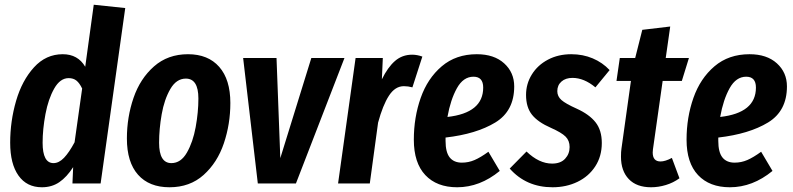

<svg xmlns="http://www.w3.org/2000/svg" viewBox="-20 -775 3350 811"><path d="M509 -741 405 0H286L289 -69Q262 -27 230.5 -5.5Q199 16 157 16Q93 16 58 -33.5Q23 -83 23 -172Q23 -263 48 -349Q73 -435 123.5 -490.5Q174 -546 245 -546Q309 -546 340 -493L376 -755ZM160 -172Q160 -86 206 -86Q229 -86 250.5 -108.5Q272 -131 295 -174L327 -401Q316 -424 303 -434.5Q290 -445 270 -445Q234 -445 209 -401Q184 -357 172 -293Q160 -229 160 -172Z M516 -190Q516 -280 544 -361.5Q572 -443 630.5 -494.5Q689 -546 774 -546Q859 -546 906 -492.5Q953 -439 953 -340Q953 -251 925.5 -169.5Q898 -88 840 -36Q782 16 696 16Q610 16 563 -37Q516 -90 516 -190ZM818 -359Q818 -443 765 -443Q725 -443 699.5 -399Q674 -355 663 -292.5Q652 -230 652 -172Q652 -86 704 -86Q744 -86 769.5 -130.5Q795 -175 806.5 -238Q818 -301 818 -359Z M1230 0H1069L1007 -530H1148L1164 -107L1295 -530H1435Z M1764 -536 1722 -406Q1704 -411 1686 -411Q1649 -411 1623 -371Q1597 -331 1577 -257L1542 0H1408L1482 -530H1597L1593 -440Q1618 -491 1648.5 -517.5Q1679 -544 1721 -544Q1742 -544 1764 -536Z M2152 -410Q2152 -306 2072 -257.5Q1992 -209 1862 -194V-180Q1862 -132 1879.5 -110Q1897 -88 1931 -88Q1959 -88 1984.5 -99Q2010 -110 2043 -134L2091 -53Q2007 16 1911 16Q1825 16 1776.5 -35.5Q1728 -87 1728 -185Q1728 -279 1757 -361.5Q1786 -444 1846 -495Q1906 -546 1994 -546Q2067 -546 2109.5 -507.5Q2152 -469 2152 -410ZM2021 -405Q2021 -451 1980 -451Q1937 -451 1910 -402.5Q1883 -354 1870 -281Q2021 -298 2021 -405Z M2555 -479 2495 -406Q2447 -446 2398 -446Q2369 -446 2351.5 -430.5Q2334 -415 2334 -390Q2334 -368 2351.5 -352.5Q2369 -337 2416 -316Q2469 -292 2495.5 -258.5Q2522 -225 2522 -171Q2522 -115 2494.5 -72.5Q2467 -30 2419.5 -7Q2372 16 2314 16Q2203 16 2133 -63L2204 -135Q2257 -84 2312 -84Q2348 -84 2367 -104.5Q2386 -125 2386 -154Q2386 -181 2369 -198Q2352 -215 2307 -235Q2252 -259 2227 -290.5Q2202 -322 2202 -374Q2202 -421 2226.5 -460.5Q2251 -500 2294.5 -523Q2338 -546 2393 -546Q2442 -546 2483.5 -528.5Q2525 -511 2555 -479Z M2738 -144Q2737 -139 2737 -131Q2737 -93 2770 -93Q2790 -93 2818 -108L2850 -22Q2824 -3 2792.5 6.5Q2761 16 2730 16Q2669 16 2636 -18.5Q2603 -53 2603 -113Q2603 -135 2605 -147L2645 -433H2584L2598 -530H2663L2693 -649L2811 -663L2792 -530H2890L2860 -433H2779Z M3304 -410Q3304 -306 3224 -257.5Q3144 -209 3014 -194V-180Q3014 -132 3031.5 -110Q3049 -88 3083 -88Q3111 -88 3136.5 -99Q3162 -110 3195 -134L3243 -53Q3159 16 3063 16Q2977 16 2928.5 -35.5Q2880 -87 2880 -185Q2880 -279 2909 -361.5Q2938 -444 2998 -495Q3058 -546 3146 -546Q3219 -546 3261.5 -507.5Q3304 -469 3304 -410ZM3173 -405Q3173 -451 3132 -451Q3089 -451 3062 -402.5Q3035 -354 3022 -281Q3173 -298 3173 -405Z"/></svg>

Font: Fira Sans Compressed SemiBold
Style: Italic
Weight: 600
Width: 1
Italic angle: -8°
Designer: bBox Type GmbH & Carrois Corporate GbR & Edenspiekermann AG
Foundry: bBox Type GmbH & Carrois Corporate GbR & Edenspiekermann AG
Version: Version 4.301